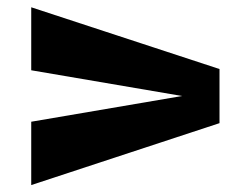

<svg xmlns="http://www.w3.org/2000/svg" viewBox="-20 -514 682 541"><path d="M68 7.5V-171L493 -243.5L68 -316V-493.5L598.5 -319.5V-167Z"/></svg>

Font: Anybody UltraExpanded Regular
Style: Bold
Weight: 700
Width: 9
Designer: Tyler Finck
Foundry: Etcetera Type Company
Version: Version 1.010; ttfautohint (v1.8.3) -l 8 -r 50 -G 200 -x 14 